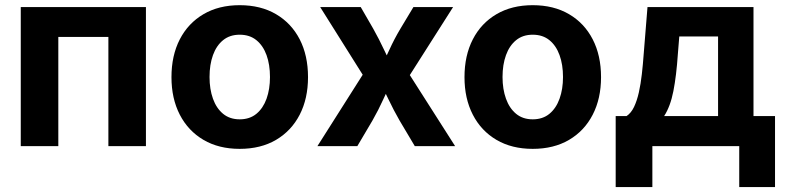

<svg xmlns="http://www.w3.org/2000/svg" viewBox="-20 -570 3062 749"><path d="M549.3 -542.5V0H402.8V-425.8H207.5V0H61V-542.5Z M915 10.7Q833.5 10.7 773.7 -24.4Q713.9 -59.6 681.4 -122.6Q648.9 -185.5 648.9 -269Q648.9 -353.5 681.4 -416.5Q713.9 -479.5 773.7 -514.6Q833.5 -549.8 915 -549.8Q997.1 -549.8 1056.9 -514.6Q1116.7 -479.5 1149.2 -416.5Q1181.6 -353.5 1181.6 -269Q1181.6 -185.5 1149.2 -122.6Q1116.7 -59.6 1056.9 -24.4Q997.1 10.7 915 10.7ZM915 -104.5Q954.1 -104.5 980.2 -126Q1006.3 -147.5 1019.8 -184.8Q1033.2 -222.2 1033.2 -269.5Q1033.2 -317.9 1019.8 -355Q1006.3 -392.1 980.2 -413.3Q954.1 -434.6 915 -434.6Q876.5 -434.6 850.3 -413.3Q824.2 -392.1 810.8 -355Q797.4 -317.9 797.4 -269.5Q797.4 -222.2 810.8 -184.8Q824.2 -147.5 850.3 -126Q876.5 -104.5 915 -104.5Z M1218.3 0 1429.2 -332.5 1428.7 -224.6 1229 -542.5H1387.2L1436 -458Q1459 -417 1477.8 -376.7Q1496.6 -336.4 1515.6 -298.3H1460.9Q1481 -335.9 1499.3 -376.5Q1517.6 -417 1542 -458L1592.8 -542.5H1747.6L1544.4 -223.1L1544.9 -330.1L1755.4 0H1598.1L1538.6 -100.1Q1515.1 -141.1 1496.1 -181.2Q1477.1 -221.2 1457.5 -258.3H1511.7Q1492.7 -221.2 1474.6 -181.2Q1456.5 -141.1 1433.1 -100.1L1374 0Z M2058.1 10.7Q1976.6 10.7 1916.7 -24.4Q1856.9 -59.6 1824.5 -122.6Q1792 -185.5 1792 -269Q1792 -353.5 1824.5 -416.5Q1856.9 -479.5 1916.7 -514.6Q1976.6 -549.8 2058.1 -549.8Q2140.1 -549.8 2200 -514.6Q2259.8 -479.5 2292.2 -416.5Q2324.7 -353.5 2324.7 -269Q2324.7 -185.5 2292.2 -122.6Q2259.8 -59.6 2200 -24.4Q2140.1 10.7 2058.1 10.7ZM2058.1 -104.5Q2097.2 -104.5 2123.3 -126Q2149.4 -147.5 2162.8 -184.8Q2176.3 -222.2 2176.3 -269.5Q2176.3 -317.9 2162.8 -355Q2149.4 -392.1 2123.3 -413.3Q2097.2 -434.6 2058.1 -434.6Q2019.5 -434.6 1993.4 -413.3Q1967.3 -392.1 1953.9 -355Q1940.4 -317.9 1940.4 -269.5Q1940.4 -222.2 1953.9 -184.8Q1967.3 -147.5 1993.4 -126Q2019.5 -104.5 2058.1 -104.5Z M2381.8 159.7V-117.2H2424.3Q2441.9 -128.9 2453.4 -152.8Q2464.8 -176.8 2472.2 -209.5Q2479.5 -242.2 2483.9 -281Q2488.3 -319.8 2491.2 -360.8L2505.9 -542.5H2919.4V-117.2H3003.4V159.7H2863.8V0H2524.9V159.7ZM2570.8 -117.2H2781.2V-427.7H2629.9L2624.5 -360.8Q2618.7 -274.4 2606.9 -214.6Q2595.2 -154.8 2570.8 -117.2Z"/></svg>

Font: Inter 16pt
Style: Bold
Weight: 700
Version: Version 4.001;git-66647c0bb